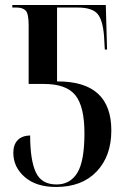

<svg xmlns="http://www.w3.org/2000/svg" viewBox="-20 -734 505 764"><path d="M203 10Q124 10 78.5 -29.5Q33 -69 33 -126Q33 -158 50 -176Q67 -194 100 -195Q100 -97 122.5 -48.5Q145 0 205 0Q259 0 287.5 -46Q316 -92 316 -204Q316 -310 280 -355Q244 -400 154 -400H94V-633Q94 -679 82.5 -691.5Q71 -704 46 -704H29V-714H401L406 -537H397L394 -590Q389 -655 367.5 -679.5Q346 -704 288 -704H207V-410H210Q423 -410 423 -215Q423 -113 364.5 -51.5Q306 10 203 10Z"/></svg>

Font: Noto Serif Display ExtraCondensed SemiBold
Style: Regular
Weight: 600
Width: 2
Designer: Monotype Design Team
Foundry: Monotype Imaging Inc.
Version: Version 2.009